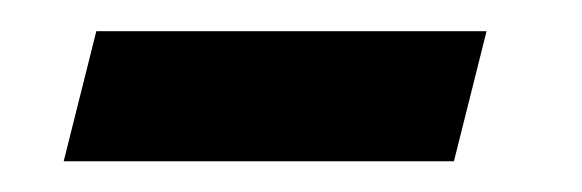

<svg xmlns="http://www.w3.org/2000/svg" viewBox="-20 -20 373 123"><path d="M20.8 83.3 41.7 0H291.7L270.8 83.3Z"/></svg>

Font: Yulong
Style: Italic
Weight: 400
Italic angle: -14.25°
Designer: GGBotNet
Foundry: f0n7.com
Version: 1.00